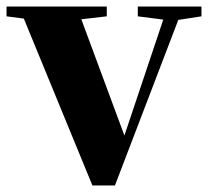

<svg xmlns="http://www.w3.org/2000/svg" viewBox="-30 -566 643 588"><path d="M392 -516 470 -506 351 -151 219 -507 297 -516V-546H-10V-516L43 -509L253 2H322L516 -505L587 -516V-546H392Z"/></svg>

Font: Noto Serif CJK SC Black
Style: Regular
Weight: 900
Designer: Ryoko NISHIZUKA 西塚涼子 (kana & ideographs); Frank Grießhammer (Latin, Greek & Cyrillic); Wenlong ZHANG 张文龙 (bopomofo); San
Foundry: Adobe
Version: Version 2.001;hotconv 1.1.0;makeotfexe 2.6.0